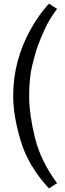

<svg xmlns="http://www.w3.org/2000/svg" viewBox="-20 -802 364 1074"><path d="M299.3 222.7 253.9 252Q137.7 126.5 95.7 -14.6Q53.7 -155.8 53.7 -265.1Q53.7 -464.8 153.8 -642.1Q197.8 -720.7 253.9 -781.7L299.3 -752.4Q255.4 -693.8 231 -640.1Q206.5 -586.4 192.4 -547.9Q178.2 -509.3 160.6 -437.7Q143.1 -366.2 143.1 -264.6Q143.1 -163.1 175.5 -31.5Q208 100.1 299.3 222.7Z"/></svg>

Font: NoticiaText-Regular
Style: Regular
Weight: 400
Designer: JM Sole
Foundry: JM Sole
Version: Version 1.003